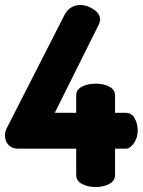

<svg xmlns="http://www.w3.org/2000/svg" viewBox="-25 -751 573 771"><path d="M281 -48V-154H47Q24 -154 9.5 -168.5Q-5 -183 -5 -208Q-5 -223 3 -238L234 -691Q255 -731 299 -731Q323 -731 350 -714Q377 -697 377 -672Q377 -665 372 -653L195 -298H281V-368Q281 -391 304 -403Q327 -415 359 -415Q391 -415 414 -403Q437 -391 437 -368V-298H480Q503 -298 515.5 -276.5Q528 -255 528 -226Q528 -199 513 -176.5Q498 -154 480 -154H437V-48Q437 -25 414 -12.5Q391 0 359 0Q327 0 304 -12.5Q281 -25 281 -48Z"/></svg>

Font: Dosis
Style: ExtraBold
Weight: 800
Designer: EdgarTolentino, PabloImpallari, IginoMarini
Foundry: EdgarTolentino, PabloImpallari, IginoMarini
Version: Version 1.007